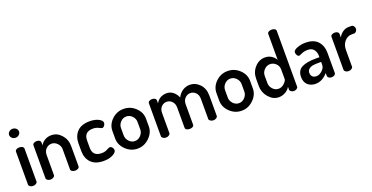

<svg xmlns="http://www.w3.org/2000/svg" viewBox="-28 -1484 4301 2221"><g transform="rotate(-20 2122.0 -374.0)"><path d="M160 -440V-35Q160 -22 144.5 -11Q129 0 107 0Q85 0 70 -11Q55 -22 55 -35V-440Q55 -455 69.5 -464.5Q84 -474 107 -474Q130 -474 145 -464.5Q160 -455 160 -440ZM168 -648Q168 -626 150 -609.5Q132 -593 107 -593Q82 -593 64 -609.5Q46 -626 46 -648Q46 -671 64 -687Q82 -703 107 -703Q132 -703 150 -687Q168 -671 168 -648Z M375 -283V-35Q375 -22 359 -11Q343 0 322 0Q300 0 285 -11Q270 -22 270 -35V-440Q270 -455 284.5 -464.5Q299 -474 322 -474Q342 -474 355.5 -464.5Q369 -455 369 -440V-404Q385 -436 420.5 -458Q456 -480 503 -480Q574 -480 625.5 -422Q677 -364 677 -283V-35Q677 -19 661.5 -9.5Q646 0 624 0Q604 0 588 -9.5Q572 -19 572 -35V-283Q572 -323 542 -355Q512 -387 471 -387Q433 -387 404 -358.5Q375 -330 375 -283Z M975 8Q871 8 819 -46.5Q767 -101 767 -191V-281Q767 -370 819 -425Q871 -480 974 -480Q1039 -480 1083 -457.5Q1127 -435 1127 -407Q1127 -390 1114.5 -373Q1102 -356 1085 -356Q1080 -356 1049.5 -371.5Q1019 -387 982 -387Q872 -387 872 -281V-191Q872 -85 983 -85Q1021 -85 1051.5 -101.5Q1082 -118 1088 -118Q1108 -118 1120.5 -102Q1133 -86 1133 -68Q1133 -40 1087 -16Q1041 8 975 8Z M1392 -480Q1475 -480 1537 -421.5Q1599 -363 1599 -283V-191Q1599 -113 1536.5 -52.5Q1474 8 1392 8Q1309 8 1247 -52Q1185 -112 1185 -191V-283Q1185 -362 1246 -421Q1307 -480 1392 -480ZM1494 -191V-283Q1494 -323 1463.5 -355Q1433 -387 1392 -387Q1350 -387 1320 -355Q1290 -323 1290 -283V-191Q1290 -150 1320 -117.5Q1350 -85 1392 -85Q1433 -85 1463.5 -117.5Q1494 -150 1494 -191Z M1982 -34V-284Q1982 -329 1954.5 -358Q1927 -387 1889 -387Q1851 -387 1823.5 -359Q1796 -331 1796 -283V-35Q1796 -22 1780 -11Q1764 0 1743 0Q1721 0 1706 -11Q1691 -22 1691 -35V-440Q1691 -455 1705.5 -464.5Q1720 -474 1743 -474Q1762 -474 1776 -464.5Q1790 -455 1790 -440V-404Q1833 -480 1923 -480Q1967 -480 2001.5 -452.5Q2036 -425 2054 -380Q2079 -429 2119.5 -454.5Q2160 -480 2205 -480Q2276 -480 2327.5 -426.5Q2379 -373 2379 -283V-35Q2379 -22 2363 -11Q2347 0 2326 0Q2306 0 2290 -11Q2274 -22 2274 -35V-283Q2274 -332 2246 -360Q2218 -388 2181 -388Q2144 -388 2115.5 -360Q2087 -332 2087 -285V-34Q2087 -17 2071.5 -8.5Q2056 0 2034 0Q2014 0 1998 -8.5Q1982 -17 1982 -34Z M2673 -480Q2756 -480 2818 -421.5Q2880 -363 2880 -283V-191Q2880 -113 2817.5 -52.5Q2755 8 2673 8Q2590 8 2528 -52Q2466 -112 2466 -191V-283Q2466 -362 2527 -421Q2588 -480 2673 -480ZM2775 -191V-283Q2775 -323 2744.5 -355Q2714 -387 2673 -387Q2631 -387 2601 -355Q2571 -323 2571 -283V-191Q2571 -150 2601 -117.5Q2631 -85 2673 -85Q2714 -85 2744.5 -117.5Q2775 -150 2775 -191Z M3368 -722V-35Q3368 -22 3353 -11Q3338 0 3316 0Q3297 0 3282.5 -11Q3268 -22 3268 -35V-70Q3252 -38 3213.5 -15Q3175 8 3130 8Q3060 8 3007 -52.5Q2954 -113 2954 -191V-283Q2954 -364 3006.5 -422Q3059 -480 3133 -480Q3177 -480 3211 -458Q3245 -436 3263 -404V-722Q3263 -737 3278 -746.5Q3293 -756 3316 -756Q3339 -756 3353.5 -746.5Q3368 -737 3368 -722ZM3059 -283V-191Q3059 -150 3089 -117.5Q3119 -85 3160 -85Q3199 -85 3231 -115.5Q3263 -146 3263 -168V-283Q3263 -329 3232 -358Q3201 -387 3161 -387Q3120 -387 3089.5 -355Q3059 -323 3059 -283Z M3630 -480Q3733 -480 3782.5 -424.5Q3832 -369 3832 -286V-35Q3832 -21 3817.5 -10.5Q3803 0 3781 0Q3761 0 3747 -10.5Q3733 -21 3733 -35V-70Q3666 8 3582 8Q3524 8 3486.5 -26Q3449 -60 3449 -124Q3449 -204 3509 -235.5Q3569 -267 3683 -267H3727V-285Q3727 -329 3702.5 -361Q3678 -393 3628 -393Q3585 -393 3552.5 -378Q3520 -363 3517 -363Q3500 -363 3489.5 -379.5Q3479 -396 3479 -416Q3479 -442 3527.5 -461Q3576 -480 3630 -480ZM3727 -172V-209H3702Q3657 -209 3628.5 -205Q3600 -201 3577.5 -184Q3555 -167 3555 -137Q3555 -105 3573 -88.5Q3591 -72 3620 -72Q3658 -72 3692.5 -104Q3727 -136 3727 -172Z M4197 -387H4165Q4117 -387 4080.5 -346Q4044 -305 4044 -240V-35Q4044 -22 4028 -11Q4012 0 3990 0Q3968 0 3953.5 -11Q3939 -22 3939 -35V-440Q3939 -455 3953.5 -464.5Q3968 -474 3990 -474Q4010 -474 4024 -464.5Q4038 -455 4038 -440V-396Q4055 -431 4089.5 -455.5Q4124 -480 4165 -480H4197Q4213 -480 4225 -466.5Q4237 -453 4237 -434Q4237 -415 4225 -401Q4213 -387 4197 -387Z"/></g></svg>

Font: Dosis
Style: SemiBold
Weight: 600
Designer: Edgar Tolentino, Pablo Impallari, Igino Marini
Foundry: Edgar Tolentino, Pablo Impallari, Igino Marini
Version: Version 1.007